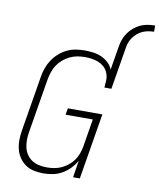

<svg xmlns="http://www.w3.org/2000/svg" viewBox="-102 -1037 931 1124"><g transform="rotate(10 364.0 -475.0)"><path d="M539 -797Q542 -819 549.5 -840.5Q557 -862 570.5 -881.5Q584 -901 602 -916.5Q620 -932 641 -941.5Q662 -951 684 -954.5Q706 -958 728 -958V-921Q711 -921 694 -918Q677 -915 661 -908Q645 -901 630.5 -889Q616 -877 605.5 -862Q595 -847 589 -830.5Q583 -814 581 -797ZM232 8Q203 8 175.5 2Q148 -4 126 -19.5Q104 -35 89 -57.5Q74 -80 67.5 -107Q61 -134 61.5 -162.5Q62 -191 67 -220L121 -546Q125 -572 134 -598Q143 -624 158.5 -647.5Q174 -671 195 -690Q216 -709 241.5 -721.5Q267 -734 294 -738.5Q321 -743 347 -743Q373 -743 399 -739.5Q425 -736 447.5 -726Q470 -716 488.5 -699Q507 -682 516 -659L539 -797H581L540 -549H498L500 -565H499Q503 -585 501 -605.5Q499 -626 490.5 -643Q482 -660 467.5 -672.5Q453 -685 434.5 -692Q416 -699 396 -702Q376 -705 356 -705Q333 -705 310.5 -701Q288 -697 267 -687Q246 -677 227 -661Q208 -645 195 -625.5Q182 -606 174.5 -584Q167 -562 163 -540L109 -214Q105 -191 105 -167.5Q105 -144 110 -122.5Q115 -101 127.5 -82.5Q140 -64 158.5 -52Q177 -40 199.5 -35Q222 -30 246 -30Q268 -30 290 -33.5Q312 -37 333 -46.5Q354 -56 372.5 -71Q391 -86 404.5 -105Q418 -124 425.5 -145.5Q433 -167 437 -189L464 -353H302L309 -392H514L449 0H409L425 -101Q411 -76 390 -54Q369 -32 343 -17.5Q317 -3 288.5 2.5Q260 8 232 8Z"/></g></svg>

Font: Iosevka Extralight Extended
Style: Italic
Weight: 200
Width: 7
Italic angle: -9°
Monospace: yes
Designer: Belleve Invis
Foundry: Belleve Invis
Version: Version 32.5.0; ttfautohint (v1.8.4)